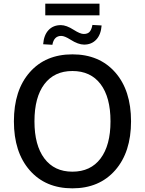

<svg xmlns="http://www.w3.org/2000/svg" viewBox="-20 -1028 799 1058"><path d="M56.6 -359.4Q56.6 -530.3 143.6 -629.4Q230.5 -728.5 378.9 -728.5Q527.3 -728.5 614.7 -629.4Q702.1 -530.3 702.1 -359.4Q702.1 -189.5 614.7 -89.8Q527.3 9.8 378.9 9.8Q230.5 9.8 143.6 -89.8Q56.6 -189.5 56.6 -359.4ZM169.9 -359.4Q169.9 -227.5 224.6 -154.8Q279.3 -82 378.9 -82Q479.5 -82 534.2 -154.8Q588.9 -227.5 588.9 -359.4Q588.9 -492.2 534.2 -564.5Q479.5 -636.7 378.9 -636.7Q279.3 -636.7 224.6 -564.5Q169.9 -492.2 169.9 -359.4ZM217.8 -784.2Q221.7 -835 247.6 -862.3Q273.4 -889.6 315.4 -889.6Q345.7 -889.6 386.7 -863.3Q421.9 -840.8 441.4 -840.8Q462.9 -840.8 473.6 -852.5Q484.4 -864.3 489.3 -890.6L540 -887.7Q536.1 -836.9 510.3 -809.6Q484.4 -782.2 443.4 -782.2Q411.1 -782.2 368.2 -809.6Q335.9 -830.1 317.4 -830.1Q277.3 -830.1 268.6 -781.2ZM229.5 -943.4V-1007.8H528.3V-943.4Z"/></svg>

Font: Min Sans Medium
Style: Regular
Weight: 500
Designer: Jinseong-Kim, NotoSansCJK, Nunito
Foundry: Jinseong-Kim
Version: Version 1.400;Glyphs 3.1.2 (3151)